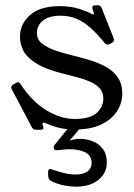

<svg xmlns="http://www.w3.org/2000/svg" viewBox="-20 -474 500 719"><path d="M392 -310Q386 -307 383 -307Q376.2 -307 372 -313Q345.2 -346.2 319.6 -369.1Q294 -392 266.8 -403.6Q239.5 -415.2 207.2 -415.2Q164 -415.2 141.1 -397Q118.2 -378.8 118.2 -350Q118.2 -325 139.2 -309.4Q160.2 -293.8 189.1 -284.2Q218 -274.8 242 -268.8Q274.5 -260.8 308.8 -251Q343 -241.2 372.4 -226.1Q401.8 -211 419.8 -186.1Q437.8 -161.2 437.8 -123.2Q437.8 -86.8 417.1 -56Q396.5 -25.2 357.4 -7.1Q318.2 11 260.2 11Q228 11 202 4.8Q176 -1.5 153 -12Q146.2 -15 145 -15Q139 -15 139 -9Q139 -8 139.5 -6Q140 -4 141 -2Q143 4 143 5Q143 12 132 12H115Q105 12 100 4L25 -138Q22 -144 22 -146Q22 -153 29 -157L39.5 -163Q44.8 -166 47.5 -166Q52.5 -166 57.5 -158Q100.5 -93.2 153.9 -60.9Q207.2 -28.5 259.8 -28.5Q317.2 -28.5 342.1 -51.2Q367 -74 367 -105Q367 -128 353.5 -143.1Q340 -158.2 317.9 -168Q295.8 -177.8 270.4 -184.2Q245 -190.8 222 -196.8Q151 -214.2 115 -237.1Q79 -260 66.9 -285.4Q54.8 -310.8 54.8 -336Q54.8 -383.8 92.2 -417.4Q129.8 -451 204.2 -451Q245.2 -451 277.5 -440.5Q309.8 -430 322.8 -422Q326.8 -420 328.8 -420Q331.8 -420 331.8 -423Q331.8 -425 330.8 -428Q329.8 -431 327.8 -435Q326.8 -439 326.2 -441.5Q325.8 -444 325.8 -445Q325.8 -454 335.5 -454H348Q356.8 -454 360.8 -444L404.8 -333Q405.8 -330 406.2 -328Q406.8 -326 406.8 -324Q406.8 -318 399.8 -314ZM250.5 -13.2Q254 -17.5 257.2 -19.9Q260.5 -22.2 265.5 -22.2H281.5Q293.5 -22.2 293.5 -14.2Q293.5 -10.2 289.5 -5.2L240 53Q258 46 281 46Q304 46 327 55Q350 64 365 83.5Q380 103 380 135Q380 174 348.5 199.5Q317 225 266 225Q246 225 223.5 221Q201 217 178 207Q165 202 162.5 195Q160 188 160 172Q160 159 167.5 159Q170.2 159 173.1 159.9Q176 160.8 177.8 161.8Q197.5 168.2 219 173.9Q240.5 179.5 263.2 179.5Q291.8 179.5 307.5 167.9Q323.2 156.2 323.2 136.5Q323.2 109 299.8 96.9Q276.2 84.8 239.8 84.8Q229 84.8 214.9 86.6Q200.8 88.5 191 88.5Q181.5 88.5 181.5 79.2Q181.5 76.5 181.6 74.1Q181.8 71.8 183.5 69.8Z"/></svg>

Font: Young Serif Light
Style: Regular
Weight: 300
Designer: Bastien Sozeau
Foundry: NBR — Bastien Sozeau
Version: Version 5.001